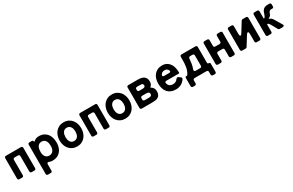

<svg xmlns="http://www.w3.org/2000/svg" viewBox="189 -1970 5509 3615"><g transform="rotate(-30 2943.0 -162.5)"><path d="M58 -33V-476Q58 -491 67 -500Q76 -509 91 -509H418Q433 -509 442 -500Q451 -491 451 -476V-33Q451 -18 442 -9Q433 0 418 0H358Q343 0 334 -9Q325 -18 325 -33V-367Q325 -382 316 -391Q307 -400 292 -400H217Q202 -400 193 -391Q184 -382 184 -367V-33Q184 -18 175 -9Q166 0 151 0H91Q76 0 67 -9Q58 -18 58 -33Z M568 161V-474Q568 -489 577 -498Q586 -507 601 -507H654Q677 -507 680 -485Q683 -464 699 -478Q746 -519 809 -519Q871 -519 915 -497.5Q959 -476 988 -439Q1017 -402 1030.5 -352.5Q1044 -303 1044 -248Q1044 -192 1028.5 -144.5Q1013 -97 983.5 -62.5Q954 -28 910 -8.5Q866 11 809 11Q775 11 745 -1Q726 -8 718 -8Q694 -8 694 29V161Q694 176 685 185Q676 194 661 194H601Q586 194 577 185Q568 176 568 161ZM804 -103Q835 -103 856.5 -115.5Q878 -128 891.5 -148Q905 -168 911 -194.5Q917 -221 917 -248Q917 -276 912 -304Q907 -332 894 -354.5Q881 -377 859 -391Q837 -405 804 -405Q770 -405 748 -390Q726 -375 713.5 -351Q701 -327 696.5 -298Q692 -269 692 -241Q692 -215 698.5 -190Q705 -165 718.5 -145.5Q732 -126 753 -114.5Q774 -103 804 -103Z M1345 11Q1289 11 1245 -10Q1201 -31 1171 -67Q1141 -103 1125.5 -150.5Q1110 -198 1110 -250Q1110 -304 1126 -352Q1142 -400 1172 -435.5Q1202 -471 1245.5 -492Q1289 -513 1345 -513Q1402 -513 1446 -491.5Q1490 -470 1520 -434Q1550 -398 1565 -350.5Q1580 -303 1580 -250Q1580 -196 1564 -148.5Q1548 -101 1518 -65.5Q1488 -30 1444.5 -9.5Q1401 11 1345 11ZM1345 -107Q1375 -107 1396 -119.5Q1417 -132 1430 -152.5Q1443 -173 1448.5 -198.5Q1454 -224 1454 -250Q1454 -276 1448.5 -302Q1443 -328 1430.5 -348.5Q1418 -369 1397 -382Q1376 -395 1345 -395Q1315 -395 1294.5 -382Q1274 -369 1261.5 -348.5Q1249 -328 1243.5 -302Q1238 -276 1238 -250Q1238 -224 1243.5 -198.5Q1249 -173 1261.5 -152.5Q1274 -132 1294.5 -119.5Q1315 -107 1345 -107Z M1672 -33V-476Q1672 -491 1681 -500Q1690 -509 1705 -509H2032Q2047 -509 2056 -500Q2065 -491 2065 -476V-33Q2065 -18 2056 -9Q2047 0 2032 0H1972Q1957 0 1948 -9Q1939 -18 1939 -33V-367Q1939 -382 1930 -391Q1921 -400 1906 -400H1831Q1816 -400 1807 -391Q1798 -382 1798 -367V-33Q1798 -18 1789 -9Q1780 0 1765 0H1705Q1690 0 1681 -9Q1672 -18 1672 -33Z M2392 11Q2336 11 2292 -10Q2248 -31 2218 -67Q2188 -103 2172.5 -150.5Q2157 -198 2157 -250Q2157 -304 2173 -352Q2189 -400 2219 -435.5Q2249 -471 2292.5 -492Q2336 -513 2392 -513Q2449 -513 2493 -491.5Q2537 -470 2567 -434Q2597 -398 2612 -350.5Q2627 -303 2627 -250Q2627 -196 2611 -148.5Q2595 -101 2565 -65.5Q2535 -30 2491.5 -9.5Q2448 11 2392 11ZM2392 -107Q2422 -107 2443 -119.5Q2464 -132 2477 -152.5Q2490 -173 2495.5 -198.5Q2501 -224 2501 -250Q2501 -276 2495.5 -302Q2490 -328 2477.5 -348.5Q2465 -369 2444 -382Q2423 -395 2392 -395Q2362 -395 2341.5 -382Q2321 -369 2308.5 -348.5Q2296 -328 2290.5 -302Q2285 -276 2285 -250Q2285 -224 2290.5 -198.5Q2296 -173 2308.5 -152.5Q2321 -132 2341.5 -119.5Q2362 -107 2392 -107Z M2719 -33V-476Q2719 -491 2728 -500Q2737 -509 2752 -509H2955Q2994 -509 3027.5 -503Q3061 -497 3085.5 -480.5Q3110 -464 3124.5 -436Q3139 -408 3139 -364Q3139 -341 3129.5 -315.5Q3120 -290 3101 -276Q3090 -268 3090.5 -263Q3091 -258 3103 -251Q3132 -235 3147 -205.5Q3162 -176 3162 -144Q3162 -96 3147.5 -67.5Q3133 -39 3107.5 -24Q3082 -9 3047.5 -4.5Q3013 0 2974 0H2752Q2737 0 2728 -9Q2719 -18 2719 -33ZM2877 -314H2947Q2971 -314 2990.5 -322Q3010 -330 3010 -358Q3010 -380 2996 -391Q2983 -400 2947 -400H2877Q2862 -400 2853 -391Q2844 -382 2844 -367V-347Q2844 -332 2853 -323Q2862 -314 2877 -314ZM2877 -109H2961Q2975 -109 2987.5 -110.5Q3000 -112 3010.5 -116.5Q3021 -121 3027 -131Q3033 -141 3033 -157Q3033 -174 3027 -183.5Q3021 -193 3010.5 -197.5Q3000 -202 2987.5 -203.5Q2975 -205 2961 -205H2877Q2862 -205 2853 -196Q2844 -187 2844 -172V-142Q2844 -127 2853 -118Q2862 -109 2877 -109Z M3492 11Q3432 11 3387 -8.5Q3342 -28 3312.5 -62.5Q3283 -97 3268.5 -145Q3254 -193 3254 -250Q3254 -305 3268.5 -353Q3283 -401 3312.5 -436.5Q3342 -472 3385 -492.5Q3428 -513 3485 -513Q3542 -513 3582.5 -490.5Q3623 -468 3648.5 -431Q3674 -394 3686 -347Q3698 -300 3698 -250V-236Q3698 -222 3684 -222H3413Q3397 -222 3388 -212.5Q3379 -203 3383 -188Q3392 -143 3420 -122.5Q3448 -102 3494 -102Q3560 -102 3596 -157Q3610 -174 3626 -174Q3637 -174 3647 -167L3685 -139Q3696 -131 3698.5 -120Q3701 -109 3694 -98Q3623 11 3492 11ZM3422 -322H3534Q3552 -322 3561 -332.5Q3570 -343 3562 -359Q3540 -411 3483 -411Q3453 -411 3430 -398.5Q3407 -386 3395 -358Q3387 -343 3396 -332.5Q3405 -322 3422 -322Z M3758 94V-86Q3758 -109 3781 -109H3786Q3805 -109 3813 -124Q3852 -189 3863.5 -258Q3875 -327 3875 -402V-476Q3875 -491 3884 -500Q3893 -509 3908 -509H4212Q4227 -509 4236 -500Q4245 -491 4245 -476V-137Q4245 -109 4273 -109Q4285 -109 4292.5 -101.5Q4300 -94 4300 -82V94Q4300 109 4291 118Q4282 127 4267 127H4226Q4211 127 4202 118Q4193 109 4193 94V33Q4193 18 4184 9Q4175 0 4160 0H3899Q3884 0 3875 9Q3866 18 3866 33V94Q3866 109 3857 118Q3848 127 3833 127H3791Q3776 127 3767 118Q3758 109 3758 94ZM3990 -109H4085Q4100 -109 4109 -118Q4118 -127 4118 -142V-367Q4118 -382 4109 -391Q4100 -400 4085 -400H4032Q4018 -400 4009 -391Q4000 -382 3999 -368Q3995 -314 3986.5 -261Q3978 -208 3958 -157Q3950 -135 3958 -122Q3966 -109 3990 -109Z M4375 -33V-476Q4375 -491 4384 -500Q4393 -509 4408 -509H4468Q4483 -509 4492 -500Q4501 -491 4501 -476V-353Q4501 -338 4510 -329Q4519 -320 4534 -320H4628Q4643 -320 4652 -329Q4661 -338 4661 -353V-476Q4661 -491 4670 -500Q4679 -509 4694 -509H4753Q4768 -509 4777 -500Q4786 -491 4786 -476V-33Q4786 -18 4777 -9Q4768 0 4753 0H4694Q4679 0 4670 -9Q4661 -18 4661 -33V-179Q4661 -194 4652 -203Q4643 -212 4628 -212H4534Q4519 -212 4510 -203Q4501 -194 4501 -179V-33Q4501 -18 4492 -9Q4483 0 4468 0H4408Q4393 0 4384 -9Q4375 -18 4375 -33Z M4903 -33V-476Q4903 -491 4912 -500Q4921 -509 4936 -509H4996Q5011 -509 5020 -500Q5029 -491 5029 -476V-316Q5029 -259 5049 -259Q5065 -259 5089 -299L5209 -494Q5219 -509 5237 -509H5311Q5326 -509 5335 -500Q5344 -491 5344 -476V-33Q5344 -18 5335 -9Q5326 0 5311 0H5251Q5236 0 5227 -9Q5218 -18 5218 -33V-190Q5218 -246 5198 -246Q5182 -246 5158 -207L5039 -15Q5029 0 5011 0H4936Q4921 0 4912 -9Q4903 -18 4903 -33Z M5461 -33V-476Q5461 -491 5470 -500Q5479 -509 5494 -509H5554Q5569 -509 5578 -500Q5587 -491 5587 -476V-332Q5587 -324 5591.5 -321Q5596 -318 5602 -322Q5614 -330 5621 -343.5Q5628 -357 5632 -370Q5643 -406 5654.5 -432Q5666 -458 5683 -475Q5700 -492 5724.5 -500.5Q5749 -509 5787 -509H5819Q5833 -509 5842 -500Q5851 -491 5851 -477V-428Q5851 -416 5843.5 -408.5Q5836 -401 5825 -401H5798Q5781 -401 5770 -395.5Q5759 -390 5751.5 -381Q5744 -372 5739.5 -360Q5735 -348 5730 -334Q5722 -313 5709.5 -300.5Q5697 -288 5677 -279Q5666 -274 5666 -270.5Q5666 -267 5678 -262Q5701 -255 5718.5 -238.5Q5736 -222 5747 -202L5839 -49Q5853 -27 5845 -13.5Q5837 0 5811 0H5748Q5729 0 5720 -17L5645 -152Q5633 -173 5621 -185Q5614 -190 5605 -195Q5597 -199 5592 -195Q5587 -191 5587 -183V-33Q5587 -18 5578 -9Q5569 0 5554 0H5494Q5479 0 5470 -9Q5461 -18 5461 -33Z"/></g></svg>

Font: Higure Gothic Black
Style: Regular
Weight: 900
Designer: Yoshimichi Ohira
Foundry: Positype
Version: Version 1.000